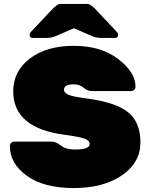

<svg xmlns="http://www.w3.org/2000/svg" viewBox="-20 -942 761 972"><path d="M666 -503Q666 -494 659.5 -487.5Q653 -481 645 -481H445Q422 -481 403 -498Q384 -515 352 -515Q304 -515 304 -487Q304 -472 327.5 -462Q351 -452 415 -444Q564 -425 627.5 -374.5Q691 -324 691 -221.5Q691 -119 597.5 -54.5Q504 10 353 10Q202 10 116 -52Q30 -114 30 -203Q30 -212 36.5 -218.5Q43 -225 52 -225H242Q263 -225 288.5 -205Q314 -185 359 -185Q434 -185 434 -213Q434 -231 407 -240.5Q380 -250 305 -260Q47 -294 47 -480Q47 -582 131.5 -646Q216 -710 353.5 -710Q491 -710 578.5 -643Q666 -576 666 -503ZM289 -922H419Q430 -922 435 -919Q440 -916 456 -903L573 -779Q578 -774 578 -766Q578 -750 562 -750H491Q472 -750 451 -757L354 -799L257 -757Q236 -750 217 -750H146Q130 -750 130 -766Q130 -774 135 -779L252 -903Q268 -916 273 -919Q278 -922 289 -922Z"/></svg>

Font: Rubik One
Style: Regular
Weight: 400
Designer: Hubert and Fischer with Elvire Volk Leonovitch
Foundry: Hubert and Fischer with Elvire Volk Leonovitch
Version: Version 1.001